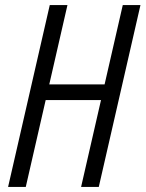

<svg xmlns="http://www.w3.org/2000/svg" viewBox="-20 -740 576 760"><path d="M12 0 177 -720H247L82 0ZM301 0 466 -720H536L371 0ZM147 -406H421L407 -344H133Z"/></svg>

Font: Instrument Sans Condensed
Style: Italic
Weight: 400
Width: 3
Italic angle: -13°
Designer: Rodrigo Fuenzalida
Foundry: fragTYPE
Version: Version 1.000;gftools[0.9.28]